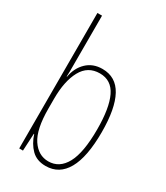

<svg xmlns="http://www.w3.org/2000/svg" viewBox="-191 -842 807 933"><g transform="rotate(30 212.0 -375.0)"><path d="M97 -481Q97 -465 97 -448Q97 -431 96 -418H98Q107 -471 141.5 -504Q176 -537 229 -537Q305 -537 342 -469Q379 -401 379 -269Q379 -130 339.5 -60Q300 10 224 10Q174 10 144 -20Q114 -50 99 -97H97L92 0H71V-760H97ZM229 -512Q162 -512 129.5 -452.5Q97 -393 97 -294V-239Q97 -122 132.5 -69Q168 -16 224 -16Q286 -16 319.5 -77.5Q353 -139 353 -269Q353 -389 323.5 -450.5Q294 -512 229 -512Z"/></g></svg>

Font: Noto Sans Gurmukhi ExtraCondensed Thin
Style: Regular
Weight: 100
Width: 2
Designer: Jelle Bosma - Monotype Design Team
Foundry: Monotype Imaging Inc.
Version: Version 2.004; ttfautohint (v1.8.4.7-5d5b)